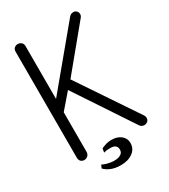

<svg xmlns="http://www.w3.org/2000/svg" viewBox="-205 -800 911 1037"><g transform="rotate(-30 250.0 -281.0)"><path d="M48.8 -673.8V-12.7Q48.8 2 57.6 10.7Q66.4 18.6 79.1 18.6Q91.8 17.6 100.6 9.8Q110.4 0 110.4 -14.6V-260.7L190.4 -353.5L426.8 2.9Q434.6 14.6 447.3 16.6Q459 19.5 469.7 12.7Q480.5 6.8 482.4 -4.9Q485.4 -17.6 476.6 -30.3L230.5 -396.5L446.3 -658.2Q454.1 -668.9 452.1 -680.7Q450.2 -691.4 441.4 -698.2Q432.6 -705.1 420.9 -703.1Q408.2 -702.1 398.4 -690.4L110.4 -343.8V-673.8Q110.4 -688.5 100.6 -696.3Q91.8 -704.1 79.1 -704.1Q66.4 -704.1 57.6 -696.3Q48.8 -688.5 48.8 -673.8ZM190.4 37.1Q202.1 34.2 209 33.2Q218.8 32.2 230.5 32.2Q249 32.2 258.8 38.1Q272.5 45.9 272.5 65.4Q272.5 85 255.9 93.8Q242.2 102.5 215.8 102.5Q196.3 102.5 174.8 96.7Q156.2 91.8 144.5 85L135.7 104.5Q149.4 119.1 170.9 128.9Q198.2 141.6 235.4 141.6Q282.2 141.6 310.5 120.1Q339.8 99.6 339.8 61.5Q339.8 34.2 317.4 15.6Q294.9 -2.9 258.8 -2.9Q241.2 -2.9 225.6 1Q215.8 3.9 201.2 9.8L194.3 13.7Z"/></g></svg>

Font: GulimChe
Style: Regular
Weight: 400
Monospace: yes
Version: Version 2.21